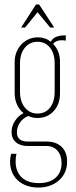

<svg xmlns="http://www.w3.org/2000/svg" viewBox="-20 -669 342 864"><path d="M152 175Q119 175 92.5 163.5Q66 152 49.5 131.5Q33 111 27.5 83Q22 55 30 23H54Q42 84 69 119.5Q96 155 155 155Q203 155 230 131Q257 107 257 65Q257 30 238.5 9Q220 -12 189 -12H105Q71 -12 51.5 -29Q32 -46 32 -75Q32 -101 47 -124.5Q62 -148 86 -160Q67 -175 56.5 -198.5Q46 -222 46 -248V-391Q46 -414 54 -434Q62 -454 76 -469Q90 -484 109 -492.5Q128 -501 150 -501Q184 -501 209 -481Q221 -510 276 -510V-486Q271 -487 267 -487.5Q263 -488 259 -488Q233 -488 219 -472Q250 -439 250 -391V-248Q250 -200 221.5 -169Q193 -138 149 -138Q126 -138 108 -147Q85 -139 70.5 -118.5Q56 -98 56 -73Q56 -32 106 -32H189Q233 -32 257.5 -8Q282 16 282 58Q282 110 245.5 142.5Q209 175 152 175ZM70 -256Q70 -212 92 -185Q114 -158 149 -158Q184 -158 205 -184.5Q226 -211 226 -256V-383Q226 -428 205 -454.5Q184 -481 149 -481Q114 -481 92 -454.5Q70 -428 70 -383ZM142 -649H156L224 -545H206L149 -614L93 -545H75Z"/></svg>

Font: Moniqa Thin Paragraph
Style: Regular
Weight: 100
Designer: Rajesh Rajput
Foundry: Rajesh Rajput
Version: Version 1.000